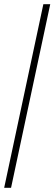

<svg xmlns="http://www.w3.org/2000/svg" viewBox="-20 -780 261 921"><path d="M0 121H33L221 -760H188Z"/></svg>

Font: Noto Serif Khmer ExtraCondensed ExtraLight
Style: Regular
Weight: 200
Width: 2
Designer: Danh Hong and the Monotype Design Team
Foundry: Monotype Imaging Inc.
Version: Version 2.004